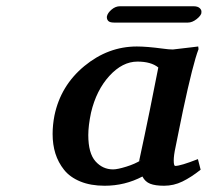

<svg xmlns="http://www.w3.org/2000/svg" viewBox="-20 -590 671 620"><path d="M421.9 -439.9Q453.6 -439.9 504.9 -433.1Q524.9 -430.2 538.1 -430.2Q542 -430.2 580.1 -435.1Q581.5 -435.1 598.9 -437.3Q616.2 -439.5 620.1 -439.9L621.1 -431.2Q603.5 -386.2 570.8 -232.9Q566.4 -210.4 558.1 -170.7Q549.8 -130.9 546.9 -115.2Q541 -88.4 541 -71.8Q541 -54.2 545.9 -54.2Q563 -54.2 619.1 -76.2L627.9 -42Q597.2 -17.6 569.1 -3.9Q541 9.8 509.8 9.8Q481.4 9.8 465.1 3.4Q448.7 -2.9 439.9 -20Q383.3 9.8 317.9 9.8Q272.9 9.8 239.5 -3.9Q206.1 -17.6 187 -41.5Q168 -65.4 158.9 -94.2Q149.9 -123 149.9 -157.2Q149.9 -186.5 155.8 -216.8Q175.8 -313.5 252.4 -376.7Q329.1 -439.9 421.9 -439.9ZM423.8 -391.1Q375.5 -391.1 333.3 -345Q291 -298.8 273.9 -226.1Q265.1 -184.1 265.1 -153.8Q265.1 -95.2 288.3 -69.1Q311.5 -43 345.2 -43Q359.4 -43 387.7 -51.8Q416 -60.5 436 -73.2L429.2 -69.8Q435.1 -97.2 446.8 -152.3Q458.5 -207.5 463.9 -234.9L491.2 -372.1Q467.8 -391.1 423.8 -391.1ZM586.9 -517.1H348.1Q334 -517.1 329.1 -522.9Q324.2 -528.8 325.2 -537.1Q327.6 -548.3 340.3 -559.1Q353 -569.8 367.2 -569.8H605Q619.1 -569.8 625.7 -563Q632.3 -556.2 629.9 -548.8L630.9 -549.8Q629.4 -539.6 615 -528.3Q600.6 -517.1 586.9 -517.1Z"/></svg>

Font: Linear Smooth
Style: Bold Italic
Weight: 700
Designer: Philipp H. Poll, Flanker
Foundry: Philipp H. Poll, reworked by Flanker
Version: Version 1.061 | FøM Fix